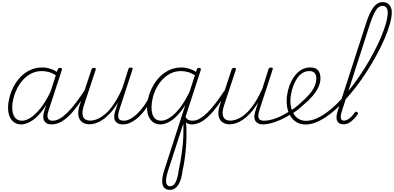

<svg xmlns="http://www.w3.org/2000/svg" viewBox="-20 -1154 3707 1807"><path d="M180 17Q142 17 113.5 -2.5Q85 -22 70.5 -57.5Q56 -93 56 -142Q56 -185 69 -236.5Q82 -288 107.5 -337.5Q133 -387 172 -428.5Q211 -470 263 -494.5Q315 -519 381 -519Q416 -519 454.5 -506.5Q493 -494 523 -472L512 -441Q471 -468 437.5 -476.5Q404 -485 374 -485Q320 -485 276 -463Q232 -441 198.5 -404.5Q165 -368 142 -323Q119 -278 107 -231Q95 -184 95 -142Q95 -106 105 -77.5Q115 -49 135.5 -33.5Q156 -18 187 -18Q225 -18 270 -47.5Q315 -77 363.5 -138.5Q412 -200 459 -298L467 -260Q417 -158 366 -97Q315 -36 267 -9.5Q219 17 180 17ZM461 17Q439 17 422.5 8.5Q406 0 396.5 -16Q387 -32 387 -56.5Q387 -81 398 -114L523 -500Q526 -508 531.5 -511.5Q537 -515 547 -515Q558 -515 561.5 -509Q565 -503 562 -495L436 -111Q420 -63 431 -40.5Q442 -18 473 -18Q480 -18 483 -12.5Q486 -7 484.5 -0.5Q483 6 477.5 11.5Q472 17 461 17Z M464 17Q455 17 451 11.5Q447 6 448.5 -0.5Q450 -7 457 -12.5Q464 -18 476 -18Q507 -18 541 -37Q575 -56 613.5 -93.5Q652 -131 695 -188Q738 -245 788 -321Q793 -330 800.5 -328.5Q808 -327 811.5 -320.5Q815 -314 810 -304Q756 -221 711 -160Q666 -99 625 -60Q584 -21 544.5 -2Q505 17 464 17Z M824 16Q784 16 755.5 -3Q727 -22 718.5 -62Q710 -102 731 -168L841 -500Q844 -508 849 -511.5Q854 -515 865 -515Q874 -515 879 -511Q884 -507 881 -499L770 -163Q755 -117 756.5 -84.5Q758 -52 776 -35.5Q794 -19 830 -19Q859 -19 895.5 -33.5Q932 -48 971.5 -82Q1011 -116 1051 -174.5Q1091 -233 1131 -322L1188 -503Q1191 -511 1195.5 -514.5Q1200 -518 1211 -518Q1220 -518 1225.5 -514.5Q1231 -511 1228 -503L1103 -120Q1087 -69 1095 -43.5Q1103 -18 1147 -18Q1155 -18 1157.5 -12.5Q1160 -7 1159 -0.5Q1158 6 1152 11.5Q1146 17 1136 17Q1112 17 1095.5 10Q1079 3 1068 -11Q1057 -25 1055 -46.5Q1053 -68 1061 -97L1090 -190Q1054 -129 1017.5 -89.5Q981 -50 946.5 -27Q912 -4 880.5 6Q849 16 824 16Z M1134 17Q1125 17 1121 11.5Q1117 6 1118.5 -0.5Q1120 -7 1127 -12.5Q1134 -18 1146 -18Q1176 -18 1208.5 -36Q1241 -54 1273 -85Q1305 -116 1334.5 -157.5Q1364 -199 1388 -246Q1392 -254 1399 -254Q1406 -254 1411 -248.5Q1416 -243 1413 -235Q1388 -183 1357 -137.5Q1326 -92 1290 -57.5Q1254 -23 1214.5 -3Q1175 17 1134 17Z M1490 17Q1451 17 1423 -2.5Q1395 -22 1379.5 -57.5Q1364 -93 1364 -142Q1364 -186 1377 -237.5Q1390 -289 1416.5 -339Q1443 -389 1482.5 -429.5Q1522 -470 1573.5 -494.5Q1625 -519 1690 -519Q1726 -519 1764 -506.5Q1802 -494 1832 -472L1821 -441Q1780 -468 1746.5 -476.5Q1713 -485 1684 -485Q1630 -485 1586 -463Q1542 -441 1508 -404.5Q1474 -368 1451 -323Q1428 -278 1417 -231Q1406 -184 1406 -142Q1406 -106 1415 -77.5Q1424 -49 1445 -33.5Q1466 -18 1496 -18Q1535 -18 1580 -47.5Q1625 -77 1673 -138.5Q1721 -200 1768 -298L1777 -260Q1726 -158 1675 -97Q1624 -36 1577 -9.5Q1530 17 1490 17ZM1579 633Q1544 633 1525.5 613Q1507 593 1506.5 552.5Q1506 512 1524 454L1832 -500Q1836 -515 1854 -515Q1866 -515 1869 -508.5Q1872 -502 1869 -494L1560 458Q1545 505 1543 536.5Q1541 568 1551 583.5Q1561 599 1583 599Q1604 599 1620 580Q1636 561 1646.5 526Q1657 491 1663 443Q1670 411 1677 373Q1684 335 1689.5 294.5Q1695 254 1699.5 211Q1704 168 1705.5 125Q1707 82 1706.5 41.5Q1706 1 1703 -37L1726 -46Q1732 -4 1734 46.5Q1736 97 1734.5 150.5Q1733 204 1728 258Q1723 312 1715.5 361.5Q1708 411 1698 452Q1692 508 1676.5 548Q1661 588 1637 610.5Q1613 633 1579 633ZM1783 17Q1753 17 1734.5 0.5Q1716 -16 1707 -52L1718 -78Q1724 -59 1731.5 -45.5Q1739 -32 1753.5 -25Q1768 -18 1794 -18Q1803 -18 1806 -12.5Q1809 -7 1807 -0.5Q1805 6 1798.5 11.5Q1792 17 1783 17Z M1782 17Q1773 17 1769 11.5Q1765 6 1766.5 -0.5Q1768 -7 1775 -12.5Q1782 -18 1794 -18Q1825 -18 1859 -37Q1893 -56 1931.5 -93.5Q1970 -131 2013 -188Q2056 -245 2106 -321Q2111 -330 2118.5 -328.5Q2126 -327 2129.5 -320.5Q2133 -314 2128 -304Q2074 -221 2029 -160Q1984 -99 1943 -60Q1902 -21 1862.5 -2Q1823 17 1782 17Z M2143 16Q2103 16 2074.5 -3Q2046 -22 2037.5 -62Q2029 -102 2050 -168L2160 -500Q2163 -508 2168 -511.5Q2173 -515 2184 -515Q2193 -515 2198 -511Q2203 -507 2200 -499L2089 -163Q2074 -117 2075.5 -84.5Q2077 -52 2095 -35.5Q2113 -19 2149 -19Q2178 -19 2214.5 -33.5Q2251 -48 2290.5 -82Q2330 -116 2370 -174.5Q2410 -233 2450 -322L2507 -503Q2510 -511 2514.5 -514.5Q2519 -518 2530 -518Q2539 -518 2544.5 -514.5Q2550 -511 2547 -503L2422 -120Q2406 -69 2414 -43.5Q2422 -18 2466 -18Q2474 -18 2476.5 -12.5Q2479 -7 2478 -0.5Q2477 6 2471 11.5Q2465 17 2455 17Q2431 17 2414.5 10Q2398 3 2387 -11Q2376 -25 2374 -46.5Q2372 -68 2380 -97L2409 -190Q2373 -129 2336.5 -89.5Q2300 -50 2265.5 -27Q2231 -4 2199.5 6Q2168 16 2143 16Z M2452 17Q2443 17 2440 11.5Q2437 6 2439.5 -0.5Q2442 -7 2449 -12.5Q2456 -18 2465 -18Q2513 -18 2575.5 -40.5Q2638 -63 2707 -109Q2712 -112 2717 -110Q2722 -108 2725 -102.5Q2728 -97 2727 -91Q2726 -85 2720 -81Q2669 -48 2620.5 -26.5Q2572 -5 2529 6Q2486 17 2452 17Z M2705 -106Q2733 -123 2760 -143.5Q2787 -164 2811 -187Q2856 -226 2889 -263.5Q2922 -301 2939.5 -339.5Q2957 -378 2957 -417Q2957 -449 2941 -467Q2925 -485 2892 -485Q2883 -485 2879.5 -490Q2876 -495 2877 -502Q2878 -509 2884 -514Q2890 -519 2899 -519Q2935 -519 2956 -506.5Q2977 -494 2986.5 -471.5Q2996 -449 2996 -419Q2996 -376 2976.5 -333.5Q2957 -291 2920 -248.5Q2883 -206 2830 -162Q2805 -138 2777 -117Q2749 -96 2720 -77Z M2855 18Q2815 18 2782.5 2Q2750 -14 2726.5 -43Q2703 -72 2690.5 -113Q2678 -154 2678 -203Q2678 -253 2692 -308Q2706 -363 2734 -411Q2762 -459 2803.5 -489Q2845 -519 2899 -519Q2908 -519 2912 -514Q2916 -509 2914.5 -502Q2913 -495 2907 -490Q2901 -485 2892 -485Q2855 -485 2826 -466.5Q2797 -448 2776 -416.5Q2755 -385 2741 -347Q2727 -309 2720 -271.5Q2713 -234 2713 -203Q2713 -161 2724 -127Q2735 -93 2754 -68Q2773 -43 2800 -30Q2827 -17 2862 -17Q2912 -17 2967.5 -43Q3023 -69 3081 -115.5Q3139 -162 3196 -224.5Q3253 -287 3306.5 -358.5Q3360 -430 3408.5 -507Q3457 -584 3497 -660Q3537 -736 3566.5 -806Q3596 -876 3612.5 -935Q3629 -994 3629 -1037Q3629 -1045 3634 -1050Q3639 -1055 3647 -1055Q3655 -1055 3661 -1050Q3667 -1045 3667 -1037Q3667 -992 3650 -930.5Q3633 -869 3602 -796Q3571 -723 3529 -645Q3487 -567 3436.5 -487.5Q3386 -408 3329 -334Q3272 -260 3212 -196Q3152 -132 3090.5 -84Q3029 -36 2969.5 -9Q2910 18 2855 18Z M3211 16Q3191 16 3176.5 8.5Q3162 1 3154 -15Q3146 -31 3147 -55.5Q3148 -80 3159 -113L3427 -940Q3460 -1041 3496.5 -1087.5Q3533 -1134 3581 -1134Q3609 -1134 3627.5 -1122.5Q3646 -1111 3656.5 -1089.5Q3667 -1068 3667 -1037Q3667 -1028 3661 -1023Q3655 -1018 3647 -1018Q3639 -1018 3634 -1023Q3629 -1028 3629 -1037Q3629 -1058 3623 -1071.5Q3617 -1085 3606 -1092Q3595 -1099 3580 -1099Q3557 -1099 3537.5 -1081Q3518 -1063 3499.5 -1025Q3481 -987 3461 -925L3198 -110Q3188 -79 3187 -58.5Q3186 -38 3193.5 -28.5Q3201 -19 3217 -19Q3236 -19 3255.5 -31Q3275 -43 3291 -60.5Q3307 -78 3318 -94Q3323 -100 3328.5 -102.5Q3334 -105 3341 -100Q3349 -95 3349.5 -89.5Q3350 -84 3345 -78Q3333 -58 3313 -36.5Q3293 -15 3267.5 0.5Q3242 16 3211 16Z"/></svg>

Font: Playwrite CU Thin
Style: Regular
Weight: 250
Designer: Veronika Burian, José Scaglione
Foundry: TypeTogether
Version: Version 1.002